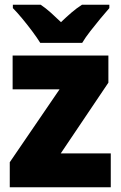

<svg xmlns="http://www.w3.org/2000/svg" viewBox="-20 -786 507 806"><path d="M445 0H21V-105L230 -411H33V-553H435V-439L235 -142H445ZM149 -606Q136 -627 115.5 -654.5Q95 -682 73 -708.5Q51 -735 34 -752V-766H151Q173 -751 192.5 -733.5Q212 -716 236 -693Q260 -716 281 -734Q302 -752 324 -766H439V-752Q423 -734 401.5 -708Q380 -682 359 -655Q338 -628 325 -606Z"/></svg>

Font: Noto Sans Sinhala UI SemiCondensed Black
Style: Regular
Weight: 900
Width: 4
Designer: Jelle Bosma - Monotype Design Team
Foundry: Monotype Imaging Inc.
Version: Version 2.006; ttfautohint (v1.8.4.7-5d5b)